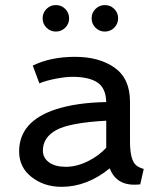

<svg xmlns="http://www.w3.org/2000/svg" viewBox="-20 -720 626 750"><path d="M234.9 -611.8Q219.7 -596.7 198.2 -596.7Q176.8 -596.7 161.6 -611.8Q146.5 -627 146.5 -648.4Q146.5 -669.9 161.6 -685.1Q176.8 -700.2 198.2 -700.2Q219.7 -700.2 234.9 -685.1Q250 -669.9 250 -648.4Q250 -627 234.9 -611.8ZM426.3 -611.8Q411.1 -596.7 389.6 -596.7Q368.2 -596.7 353 -611.8Q337.9 -627 337.9 -648.4Q337.9 -669.9 353 -685.1Q368.2 -700.2 389.6 -700.2Q411.1 -700.2 426.3 -685.1Q441.4 -669.9 441.4 -648.4Q441.4 -627 426.3 -611.8ZM147.5 -131.8Q147.5 -103.5 171.4 -85.9Q195.3 -68.4 237.3 -68.4Q279.3 -68.4 323.7 -90.3Q367.7 -112.3 395 -143.1V-248.5Q252 -240.7 199.7 -211.9Q147.5 -183.1 147.5 -131.8ZM107.9 -463.9Q178.2 -498 272.9 -498Q367.7 -498 427.7 -455.6Q487.8 -413.1 487.8 -322.8V-167Q487.8 -93.3 512.7 -73.7Q523.9 -64.9 541.5 -60.1L527.8 0Q436.5 11.2 408.7 -62.5Q319.8 9.8 220.7 9.8Q152.3 9.8 103.5 -28.3Q54.7 -66.4 54.7 -128.4Q54.7 -246.1 198.2 -293Q279.8 -319.3 395 -321.3Q393.6 -376 360.4 -397.9Q327.1 -419.9 263.2 -419.9Q236.3 -419.9 198.2 -412.6Q160.2 -405.3 133.8 -394.5Z"/></svg>

Font: Spinnaker
Style: Regular
Weight: 400
Designer: Elena Albertoni
Foundry: Elena Albertoni
Version: Version 1.001